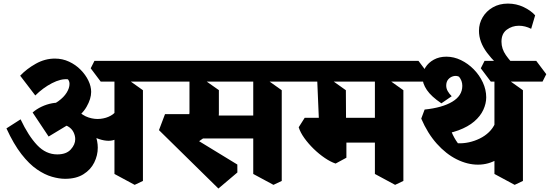

<svg xmlns="http://www.w3.org/2000/svg" viewBox="-20 -997 3093 1080"><path d="M346.2 8.8Q312.5 8.8 272.1 -2.8Q231.8 -14.2 188 -44.1Q144.2 -74 100.6 -130Q57 -186 16.2 -274.8L95.8 -325.8Q139.5 -233 188.9 -180.8Q238.2 -128.5 302 -128.5Q352.8 -128.5 378 -156.2Q403.2 -184 403.2 -214.2Q403.2 -233.8 393.4 -253.8Q383.5 -273.8 361.8 -286.4Q340 -299 304.2 -295.2L394 -313.8L253.5 -229L163.5 -364.2Q185.5 -383.5 214.1 -397Q242.8 -410.5 273.2 -416.1Q303.8 -421.8 329.8 -417L372.5 -382Q431.8 -355 466.4 -318Q501 -281 515.5 -241.6Q530 -202.2 530 -166.5Q530 -123 510 -82.6Q490 -42.2 449.2 -16.8Q408.5 8.8 346.2 8.8ZM389 -321.2 231.8 -390.5Q276.5 -405 307.8 -427.5Q339 -450 355 -475.9Q371 -501.8 371 -525Q371 -533 368.5 -539.8Q366 -546.5 361.8 -551Q322.5 -555 272.4 -529.1Q222.2 -503.2 178.5 -460L93.5 -571.2Q130.2 -610 181.8 -638.8Q233.2 -667.5 288.8 -667.5Q331.5 -667.5 368.6 -650.1Q405.8 -632.8 433.6 -604.5Q461.5 -576.2 477.1 -543.8Q492.8 -511.2 492.8 -480Q492.8 -441.2 466.8 -396Q440.8 -350.8 389 -321.2ZM631.5 -214Q595.5 -196 538.8 -214.2Q482 -232.5 407 -299L416 -376.5Q444.2 -347.2 478.4 -336.1Q512.5 -325 545.2 -328.6Q578 -332.2 603.1 -346.4Q628.2 -360.5 639 -381.5ZM737.5 42.8 623.8 -18.5V-589.8L679.5 -563.8L784 -489.5V20.8ZM546.5 -538 490.2 -612.8 511.2 -654.5H859L915.2 -579.8L894.2 -538Z M1208.5 63.5 874.2 -265 908.2 -355H1060.5L1027.5 -247L1315 -71.5L1315.2 -26.8ZM1044.5 -165 940.8 -270.5Q967.8 -283 991.5 -296.1Q1015.2 -309.2 1030.5 -326.2Q1045.8 -343.2 1045.8 -365.2V-587.8L1109 -561.8L1211.2 -490V-357.8Q1211.2 -314.2 1190.2 -283.2Q1169.2 -252.2 1131.8 -225.1Q1094.2 -198 1044.5 -165ZM1083 -218 1082 -347H1466L1476 -218ZM851.5 -538 795.2 -612.8 816.2 -654.5H1328.2L1384.5 -579.8L1363.5 -538ZM1518.2 42.8 1404.5 -18.5V-589.8L1460.2 -563.8L1564.8 -489.5V20.8ZM1319.5 -538 1263.2 -612.8 1284.2 -654.5H1639.8L1696 -579.8L1675 -538Z M2202.5 42.8 2088.8 -18.5V-589.8L2144.5 -563.8L2249 -489.5V20.8ZM1867.8 -77Q1839.2 -86.5 1806.9 -108.5Q1774.5 -130.5 1744.6 -159.5Q1714.8 -188.5 1692 -220.2Q1669.2 -252 1660.2 -281.2L1694 -334.5H1861.5L1928.5 -294.2V-109.8ZM1849.8 -194.8 1818.8 -334.5H2146.8L2168.8 -194.8ZM1927.2 -196.5 1777.5 -235.8 1762.5 -589.8 1821 -563.8 1925.5 -489.5ZM1640 -538 1583.8 -612.8 1604.8 -654.5H2324L2380.2 -579.8L2359.2 -538Z M2324 -538 2267.8 -612.8 2288.8 -654.5H2334L2390.2 -579.8L2369.2 -538Z M2427.8 -237.8 2349.5 -329.8 2368.5 -380.8Q2467.8 -391 2524.1 -424.8Q2580.5 -458.5 2580.5 -514.2Q2580.5 -528.5 2575.9 -541.4Q2571.2 -554.2 2562 -565.5Q2547.2 -572.8 2530.1 -568.4Q2513 -564 2501.5 -550.6Q2490 -537.2 2490 -515.5Q2490 -499.2 2498.6 -484.1Q2507.2 -469 2520.8 -455.8L2462.8 -415.8Q2405.5 -454.5 2381 -491Q2356.5 -527.5 2356.5 -561Q2356.5 -591.5 2373.2 -618.1Q2390 -644.8 2420.4 -661.5Q2450.8 -678.2 2490.8 -678.2Q2532.8 -678.2 2572.8 -658.9Q2612.8 -639.5 2644.9 -606.9Q2677 -574.2 2695.9 -533.5Q2714.8 -492.8 2715 -449.5Q2715 -414.8 2698.6 -379.1Q2682.2 -343.5 2647.6 -313.8Q2613 -284 2558.5 -263.8Q2504 -243.5 2427.8 -237.8ZM2668.5 -70.8Q2609.2 -70.8 2549 -100.8Q2488.8 -130.8 2436.9 -188.9Q2385 -247 2349.5 -329.8L2498.2 -327.5Q2503.8 -294.5 2519 -257.2Q2534.2 -220 2555.8 -191Q2586.2 -189.8 2617.9 -196.6Q2649.5 -203.5 2678.6 -217.8Q2707.8 -232 2730.4 -253.8Q2753 -275.5 2765.8 -304.8L2826.8 -141.8Q2805.2 -117.2 2779.2 -101.6Q2753.2 -86 2725.6 -78.4Q2698 -70.8 2668.5 -70.8ZM2875 42.8 2761.2 -18.5V-589.8L2817 -563.8L2921.5 -489.5V20.8ZM2740.8 -538 2684.5 -612.8 2705.5 -654.5H2996.5L3052.8 -579.8L3031.8 -538Z M2832.2 -590Q2764.5 -640 2719.4 -700.5Q2674.2 -761 2674.2 -823.8Q2674.2 -865 2694.9 -899.8Q2715.5 -934.5 2752.1 -955.6Q2788.8 -976.8 2837 -976.8Q2884.2 -976.8 2925.1 -957.4Q2966 -938 2990.2 -910.8L2967.8 -835Q2933.8 -852.2 2899 -852.2Q2860.8 -852.2 2830.8 -830.1Q2800.8 -808 2800.8 -762.5Q2800.8 -722.5 2825.6 -686.9Q2850.5 -651.2 2890.5 -611.5Z"/></svg>

Font: Eczar
Style: Regular
Weight: 400
Designer: Vaibhav Singh
Foundry: Rosetta Type Foundry
Version: Version 2.000